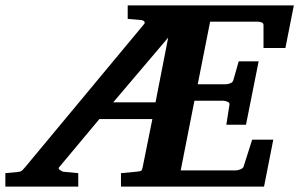

<svg xmlns="http://www.w3.org/2000/svg" viewBox="-73 -691 1108 711"><path d="M-53.2 0V-49.8L-5.9 -54.2Q2.9 -55.2 6.8 -58.1Q10.7 -61 20 -71.8L460 -601.1Q465.3 -606.9 460.9 -611.8Q456.5 -616.7 445.8 -617.2L399.9 -621.1V-670.9H1015.1L983.9 -513.2H902.8V-598.1Q902.8 -605.5 895.5 -608.2Q888.2 -610.8 879.9 -610.8H705.1L659.2 -378.9H763.2Q770.5 -378.9 779.8 -382.6Q789.1 -386.2 791 -394L811 -463.9H884.8L837.9 -229H765.1L776.9 -304.2Q777.8 -310.1 769.8 -314Q761.7 -317.9 753.9 -317.9H647L596.2 -60.1H800.8Q807.6 -60.1 817.4 -64Q827.1 -67.9 829.1 -74.2L860.8 -173.8H939L904.8 0H375V-49.8L433.1 -55.2Q447.3 -56.6 450.2 -59.1Q453.1 -61.5 455.1 -70.8L491.2 -250H294.9L146 -71.8Q141.1 -66.4 149.9 -60.8Q158.7 -55.2 160.2 -55.2L216.8 -49.8V0ZM346.2 -312H502.9L549.8 -551.8Z"/></svg>

Font: Charis
Style: Bold Italic
Weight: 700
Italic angle: -11°
Designer: Walt Agee, Miriam Martin, Annie Olsen, Victor Gaultney, Lorna Priest, Alan Ward, Bob Hallissy, Martin Hosken, Sharon Cor
Foundry: SIL Global
Version: Version 7.000